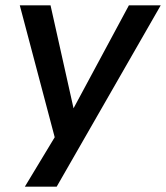

<svg xmlns="http://www.w3.org/2000/svg" viewBox="-20 -518 621 718"><path d="M73 180 198 -27 193 27 54 -498H169L255 -113L462 -498H581L192 180Z"/></svg>

Font: Nunito Sans 7pt SemiBold
Style: Italic
Weight: 600
Italic angle: -9°
Designer: Vernon Adams
Foundry: Vernon Adams
Version: Version 3.101;gftools[0.9.27]